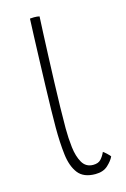

<svg xmlns="http://www.w3.org/2000/svg" viewBox="-114 -770 549 839"><g transform="rotate(-15 161.0 -350.0)"><path d="M296.5 -41Q288 -22.5 267 -3.2Q246 16 210.5 16Q157 16 132.5 -16Q108 -48 101.5 -102.8Q95 -157.5 95 -225.5Q95 -258.5 96 -307.5Q97 -356.5 98.8 -413.5Q100.5 -470.5 102.5 -527.2Q104.5 -584 106.2 -633Q108 -682 109.5 -714.5Q119.5 -715.5 128 -715.5Q142.5 -715.5 152.5 -713Q151 -685 149 -639Q147 -593 144.8 -537Q142.5 -481 140.5 -421.8Q138.5 -362.5 137.2 -307.8Q136 -253 136 -210.5Q136 -167 141 -124.5Q146 -82 162.2 -53.8Q178.5 -25.5 211.5 -25.5Q234.5 -25.5 246.2 -38Q258 -50.5 266.5 -69.5Q272 -66 283.2 -55.5Q294.5 -45 296.5 -41Z"/></g></svg>

Font: Grandstander Thin
Style: Regular
Weight: 100
Designer: Tyler Finck
Foundry: Etcetera Type Co
Version: Version 1.200; ttfautohint (v1.8.3)